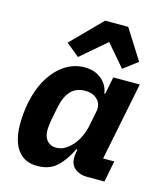

<svg xmlns="http://www.w3.org/2000/svg" viewBox="-119 -881 828 980"><g transform="rotate(15 295.5 -391.0)"><path d="M523 0H430Q393 0 367.5 -20Q342 -40 342 -77Q342 -85 343 -94Q344 -103 345 -107L348 -122H342Q311 -58 272 -23Q233 12 171 12Q122 12 91 -11.5Q60 -35 45.5 -76.5Q31 -118 31 -170Q31 -202 34 -230.5Q37 -259 42 -286Q58 -364 92 -420Q126 -476 173.5 -506.5Q221 -537 275 -537Q330 -537 365.5 -507Q401 -477 406 -434H411L429 -525H569L486 -112H545ZM240 -103Q267 -103 289 -117.5Q311 -132 327 -151Q344 -171 356.5 -198.5Q369 -226 375 -255L391 -335Q396 -360 387 -379.5Q378 -399 358 -410.5Q338 -422 309 -422Q263 -422 234.5 -393Q206 -364 194 -305L180 -235Q178 -225 176 -207.5Q174 -190 174 -178Q174 -155 182 -138Q190 -121 205 -112Q220 -103 240 -103ZM314 -794H436L536 -636L461 -579L362 -694L228 -579L158 -636Z"/></g></svg>

Font: IBM Plex Sans
Style: Italic
Weight: 400
Italic angle: -11.31°
Designer: Mike Abbink, Paul van der Laan, Pieter van Rosmalen
Foundry: Bold Monday
Version: Version 3.201